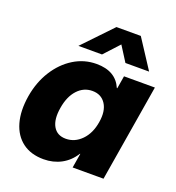

<svg xmlns="http://www.w3.org/2000/svg" viewBox="-135 -841 877 959"><g transform="rotate(20 304.0 -361.5)"><path d="M203.1 11.2Q135.7 11.2 91.1 -22.2Q46.4 -55.7 29.1 -116.5Q11.7 -177.2 24.9 -258.8Q38.1 -337.4 76.4 -397.9Q114.7 -458.5 170.2 -492.7Q225.6 -526.9 291 -526.9Q392.6 -526.9 426.3 -448.2H428.7L439.9 -515.6H604L518.6 0H354.5L367.2 -76.7H365.2Q338.4 -33.7 296.4 -11.2Q254.4 11.2 203.1 11.2ZM272.5 -123Q320.3 -123 356.2 -159.9Q392.1 -196.8 401.9 -258.8Q412.1 -319.8 388.4 -356.4Q364.7 -393.1 317.4 -393.1Q271 -393.1 238.3 -357.4Q205.6 -321.8 195.3 -258.8Q184.6 -195.3 205.3 -159.2Q226.1 -123 272.5 -123ZM299.3 -580.6H174.3V-581.1L320.3 -733.9H449.7L549.3 -581.1V-580.6H423.8L373 -660.6Z"/></g></svg>

Font: Inter Display ExtraBold
Style: Italic
Weight: 800
Italic angle: -9.39999°
Designer: Rasmus Andersson
Foundry: rsms
Version: Version 4.000;git-a52131595